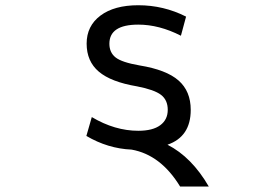

<svg xmlns="http://www.w3.org/2000/svg" viewBox="-20 -555 1040 726"><path d="M683.6 -492.2 664.1 -419.9Q582 -461.9 502.9 -461.9Q393.6 -461.9 393.6 -389.6Q393.6 -356.4 417 -337.9Q440.4 -319.3 507.8 -307.6Q609.4 -291 655.3 -250.5Q701.2 -210 701.2 -139.6Q701.2 -38.1 613.3 -7.8Q705.1 39.1 769.5 150.4H661.1Q587.9 30.3 477.5 10.7Q387.7 6.8 306.6 -41L327.1 -112.3Q414.1 -60.5 502.9 -60.5Q557.6 -60.5 585.9 -81.5Q614.3 -102.5 614.3 -139.6Q614.3 -176.8 588.9 -196.3Q563.5 -215.8 498 -228.5Q399.4 -245.1 353.5 -284.2Q307.6 -323.2 307.6 -390.1Q307.6 -457 359.9 -496.1Q412.1 -535.2 502.9 -535.2Q598.6 -535.2 683.6 -492.2Z"/></svg>

Font: Gen Shin Gothic Monospace Regular
Style: Regular
Weight: 400
Designer: [Source Han Sans]
Ryoko NISHIZUKA  (kana & ideographs); Paul D. Hunt (Latin, Greek & Cyrillic); Wenlong ZHANG  (bopomofo
Version: Version 1.002.20150607